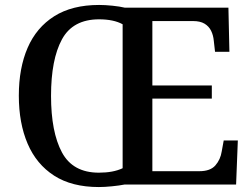

<svg xmlns="http://www.w3.org/2000/svg" viewBox="-20 -745 1019 775"><path d="M379 10Q270 10 198.5 -36Q127 -82 91.5 -165Q56 -248 56 -359Q56 -470 91.5 -552Q127 -634 199 -679.5Q271 -725 380 -725Q404 -725 433.5 -722Q463 -719 484 -714H902L906 -536H848L843 -580Q841 -603 832 -621Q823 -639 805.5 -649.5Q788 -660 759 -660H595V-400H835V-347H595V-54H785Q829 -54 849.5 -77.5Q870 -101 875 -134L883 -178H940L933 0H482Q462 4 432 7Q402 10 379 10ZM379 -48Q408 -48 432 -52.5Q456 -57 475 -66V-647Q457 -657 433 -662Q409 -667 380 -667Q274 -667 230 -586Q186 -505 186 -358Q186 -212 230 -130Q274 -48 379 -48Z"/></svg>

Font: Noto Rashi Hebrew Medium
Style: Regular
Weight: 500
Version: Version 1.006